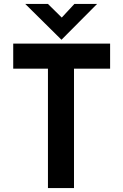

<svg xmlns="http://www.w3.org/2000/svg" viewBox="-20 -953 625 973"><path d="M47 -732H538V-605H355V0H223V-605H47ZM223 -933 293 -864 357 -933H472L292 -752H291L108 -933Z"/></svg>

Font: Reem Kufi SemiBold
Style: Regular
Weight: 600
Designer: Khaled Hosny
Version: Version 1.001